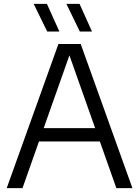

<svg xmlns="http://www.w3.org/2000/svg" viewBox="-20 -966 714 986"><path d="M14.5 0 280 -740H394.5L660 0H577.5L329.5 -701.5H343.5L95.5 0ZM153.5 -239.5 172.5 -308H501.5L520.5 -239.5ZM390 -804 321 -946H388.5L452.5 -804ZM222.5 -804 153 -946H221L285 -804Z"/></svg>

Font: Encode Sans Condensed Thin
Style: Regular
Weight: 400
Version: Version 3.002